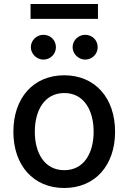

<svg xmlns="http://www.w3.org/2000/svg" viewBox="-20 -929 642 960"><path d="M301.1 11C454.9 11 555.4 -101.6 555.4 -270.2C555.4 -440 454.9 -552.6 301.1 -552.6C147.4 -552.6 46.9 -440 46.9 -270.2C46.9 -101.6 147.4 11 301.1 11ZM132.8 -834.5H469.8V-909.1H132.8ZM134.2 -692.8C134.2 -659.8 163.7 -631 197.1 -631C232.6 -631 259.6 -659.8 259.6 -692.8C259.6 -728 232.6 -755 197.1 -755C163.7 -755 134.2 -728 134.2 -692.8ZM154.1 -270.6C154.1 -375 201 -463.8 301.5 -463.8C401.3 -463.8 448.2 -375 448.2 -270.6C448.2 -165.8 401.3 -78.1 301.5 -78.1C201 -78.1 154.1 -165.8 154.1 -270.6ZM343 -692.8C343 -659.8 372.5 -631 405.9 -631C441.4 -631 468.4 -659.8 468.4 -692.8C468.4 -728 441.4 -755 405.9 -755C372.5 -755 343 -728 343 -692.8Z"/></svg>

Font: Margiela Sans Medium
Style: Regular
Weight: 500
Designer: Stefan Endress, Andreas Faust
Version: Version 1.100;FEAKit 1.0